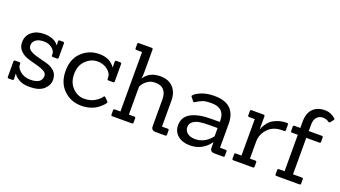

<svg xmlns="http://www.w3.org/2000/svg" viewBox="-60 -1244 3139 1772"><g transform="rotate(20 1509.5 -358.0)"><path d="M260 7Q193 7 153 -18Q113 -43 103 -65H101Q103 -16 103 -13Q103 0 89 0H55Q42 0 42 -13V-163Q42 -176 55 -176H94Q108 -176 108 -163V-143Q118 -113 150 -88Q188 -58 245 -58Q357 -58 357 -136Q357 -163 326 -179.5Q295 -196 250.5 -207Q206 -218 162 -232Q118 -246 87 -277.5Q56 -309 56 -357Q56 -422 103 -460.5Q150 -499 223 -499Q322 -499 365 -441H367Q365 -477 365 -478Q365 -491 378 -491H410Q423 -491 423 -478V-339Q423 -326 410 -326H371Q357 -326 357 -339V-353Q357 -380 325.5 -406.5Q294 -433 244 -433Q194 -433 166 -412Q138 -391 138 -357.5Q138 -324 169.5 -305.5Q201 -287 246 -276.5Q291 -266 336 -253Q381 -240 412.5 -210Q444 -180 444 -127Q444 -74 398.5 -33.5Q353 7 260 7Z M980 -116Q986 -111 986 -106.5Q986 -102 981.5 -94.5Q977 -87 962.5 -72Q948 -57 922.5 -38Q897 -19 856.5 -6Q816 7 770 7Q665 7 594.5 -62Q524 -131 524 -247.5Q524 -364 594.5 -431.5Q665 -499 767 -499Q869 -499 921 -425H922L921 -480Q921 -493 934 -493H972Q984 -493 984 -480V-310Q984 -298 972 -298H926Q914 -298 914 -310V-327Q913 -363 873 -396Q833 -429 771.5 -429Q710 -429 659 -380Q608 -331 608 -246.5Q608 -162 658 -112.5Q708 -63 770 -63Q832 -63 875.5 -89.5Q919 -116 934 -141Q941 -153 951 -144Z M1592 0H1497Q1454 0 1454 -42V-305Q1454 -363 1426 -395Q1398 -427 1344 -427Q1303 -427 1281.5 -414.5Q1260 -402 1249 -392.5Q1238 -383 1231 -374Q1219 -358 1211 -341V-67H1264Q1277 -67 1277 -55V-12Q1277 0 1264 0H1073Q1060 0 1060 -12V-55Q1060 -67 1073 -67H1128V-651H1073Q1060 -651 1060 -663V-706Q1060 -718 1073 -718H1199Q1211 -718 1211 -706V-483Q1211 -450 1207 -422H1209Q1258 -499 1365 -499Q1445 -499 1490 -452Q1535 -405 1536 -325V-67H1592Q1605 -67 1605 -55V-12Q1605 0 1592 0Z M2162 0H2075Q2032 0 2032 -42V-93H2030Q1957 8 1835 8Q1763 8 1717 -29.5Q1671 -67 1671 -131Q1671 -213 1742.5 -251.5Q1814 -290 1939 -290H2023V-302Q2023 -427 1893 -427Q1832 -427 1805 -415.5Q1778 -404 1766.5 -397Q1755 -390 1749 -386Q1734 -374 1727 -384L1699 -419Q1692 -427 1701 -435Q1718 -457 1771 -478Q1824 -499 1896 -499Q2106 -499 2106 -299V-67H2162Q2174 -67 2174 -55V-12Q2174 0 2162 0ZM2023 -230H1944Q1886 -230 1848 -224Q1810 -218 1783.5 -198Q1757 -178 1757 -143Q1757 -108 1785.5 -85.5Q1814 -63 1860 -63Q1957 -63 2023 -149Z M2453 0H2262Q2249 0 2249 -12V-55Q2249 -67 2262 -67H2317V-425H2262Q2249 -425 2249 -437V-480Q2249 -492 2262 -492H2379Q2392 -492 2392 -480V-355H2395Q2398 -371 2416 -399Q2434 -427 2455.5 -445.5Q2477 -464 2517.5 -479Q2558 -494 2609 -494Q2622 -494 2622 -481V-428Q2622 -415 2609 -415H2588Q2502 -415 2451 -360Q2400 -305 2400 -235V-67H2453Q2466 -67 2466 -55V-12Q2466 0 2453 0Z M2911 0H2685Q2672 0 2672 -12V-55Q2672 -67 2685 -67H2740V-425H2683Q2670 -425 2670 -437V-480Q2670 -492 2683 -492H2740V-554Q2740 -637 2782.5 -680.5Q2825 -724 2901 -724Q2957 -724 3002 -684Q3008 -679 3008 -674.5Q3008 -670 3005 -667L2981 -636Q2972 -627 2964 -634Q2940 -653 2904 -653Q2868 -653 2845.5 -627.5Q2823 -602 2823 -553V-492H2951Q2964 -492 2964 -480V-437Q2964 -425 2951 -425H2823V-67H2911Q2923 -67 2923 -55V-12Q2923 0 2911 0Z"/></g></svg>

Font: Sanchez
Style: Regular
Weight: 400
Designer: Daniel Hernández
Foundry: LatinoType
Version: Version 1.001